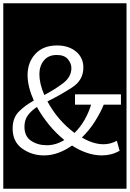

<svg xmlns="http://www.w3.org/2000/svg" viewBox="-32 -937 791 1170"><path d="M-12 -917H739V213H-12ZM425 -299H523Q510 -254 484 -208Q458 -162 422 -127Q319 -204 257 -319Q340 -360 408 -404.5Q476 -449 476 -525Q476 -586 431 -623Q386 -660 316 -660Q231 -660 183.5 -608.5Q136 -557 136 -479Q136 -410 174 -324Q122 -296 83.5 -257.5Q45 -219 45 -154Q45 -73 103.5 -31.5Q162 10 235 10Q282 10 325.5 -6.5Q369 -23 407 -50Q450 -22 496.5 -6Q543 10 589 10Q647 10 697 -18L680 -79Q641 -58 599 -58Q566 -58 532.5 -69Q499 -80 467 -99Q514 -145 547.5 -198.5Q581 -252 600 -299H705V-362H425ZM208 -485Q208 -535 235.5 -568.5Q263 -602 314 -602Q360 -602 381.5 -576.5Q403 -551 403 -522Q403 -468 352 -429.5Q301 -391 238 -358Q208 -427 208 -485ZM253 -52Q198 -52 157.5 -79Q117 -106 117 -165Q117 -206 138 -234.5Q159 -263 193 -285Q224 -229 267 -176.5Q310 -124 360 -84Q309 -52 253 -52Z"/></svg>

Font: Zilla Slab Highlight
Style: Regular
Weight: 400
Designer: Typotheque Type Foundry
Foundry: Typotheque type foundry
Version: Version 1.1; 2017; ttfautohint (v1.6)